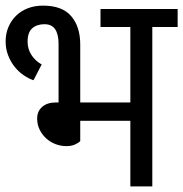

<svg xmlns="http://www.w3.org/2000/svg" viewBox="-20 -662 651 682"><path d="M265 -161Q260 -155 247 -149Q234 -143 216 -143Q196 -143 177.5 -150Q159 -157 144.5 -170Q130 -183 121 -201Q112 -219 112 -241Q112 -267 130 -282.5Q148 -298 177 -298H188V-507Q188 -540 176 -558Q164 -576 138 -576Q111 -576 94.5 -561.5Q78 -547 78 -514Q78 -488 91.5 -467Q105 -446 128 -433L99 -377Q81 -383 63 -395.5Q45 -408 31 -426Q17 -444 8.5 -466.5Q0 -489 0 -515Q0 -542 9.5 -565Q19 -588 36.5 -605.5Q54 -623 78.5 -632.5Q103 -642 133 -642Q201 -642 233 -604.5Q265 -567 265 -504V-298H443V-566H337V-630H611V-566H521V0H443V-233H265Z"/></svg>

Font: Mukta
Style: Regular
Weight: 400
Designer: Girish Dalvi and Yashodeep Gholap
Foundry: Ek Type
Version: Version 2.538;PS 1.001;hotconv 16.6.51;makeotf.lib2.5.65220;